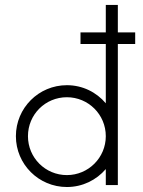

<svg xmlns="http://www.w3.org/2000/svg" viewBox="-20 -750 578 778"><path d="M527.8 -618.7H457.5V-730H408.7V-618.7H306.2V-571.8H408.7V-331.5C370.6 -376.5 314.5 -404.8 251 -404.8C136.7 -404.8 44.4 -312.5 44.4 -198.2C44.4 -84.5 136.7 7.8 251 7.8C314.5 7.8 370.6 -20.5 408.7 -64.9V0H457.5V-571.8H527.8ZM251 -40.5C163.6 -40.5 93.3 -110.8 93.3 -198.2C93.3 -286.1 163.6 -356 251 -356C337.9 -356 408.7 -286.1 408.7 -198.2C408.7 -110.8 337.9 -40.5 251 -40.5Z"/></svg>

Font: Now Light
Style: Regular
Weight: 300
Designer: Alfredo Marco Pradil
Foundry: Alfredo Marco Pradil
Version: Version 1.200;hotconv 1.0.109;makeotfexe 2.5.65596